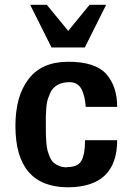

<svg xmlns="http://www.w3.org/2000/svg" viewBox="-20 -775 557 808"><path d="M426.8 -754.9 336.9 -575.2H196.8L106.9 -754.9H176.8L267.1 -645L356.9 -754.9ZM262.2 -70.8V-71.8Q308.1 -71.8 323 -99.1Q337.9 -126.5 337.9 -185.1H473.1Q473.1 11.7 267.1 13.2Q44.9 13.2 44.9 -245.1Q44.9 -370.6 100.6 -442.9Q156.2 -515.1 267.1 -515.1Q380.9 -515.1 426.8 -463.9Q473.1 -412.1 473.1 -325.2H340.8Q338.9 -348.6 335.2 -365.2Q331.5 -381.8 324.2 -397.5Q316.9 -413.1 303.7 -421.1Q290.5 -429.2 272 -429.2Q242.2 -429.2 221.2 -417Q200.2 -404.8 190.9 -382.8Q189.9 -379.9 187.3 -373.3Q184.6 -366.7 183.8 -365Q183.1 -363.3 181.4 -358.4Q179.7 -353.5 179.2 -350.6Q178.7 -347.7 177.7 -342.5Q176.8 -337.4 176 -332.3Q175.3 -327.1 174.8 -319.8Q172.9 -287.6 172.9 -285.2V-248Q172.9 -224.1 173.1 -210.2Q173.3 -196.3 175 -175Q176.8 -153.8 180.2 -141.1Q183.6 -128.4 190.2 -113.3Q196.8 -98.1 206.1 -90.1Q215.3 -82 229.5 -76.4Q243.7 -70.8 262.2 -70.8Z"/></svg>

Font: Perun
Style: Bold
Weight: 700
Foundry: Copyright (c) Stefan Peev, Context Ltd, 2016
Version: Version 1.0000